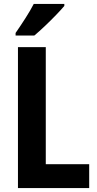

<svg xmlns="http://www.w3.org/2000/svg" viewBox="-20 -953 492 973"><path d="M71 0V-714H212V-121H432V0ZM306 -923Q291 -905 264 -877Q237 -849 207.5 -821Q178 -793 154 -773H59V-786Q84 -822 109 -861Q134 -900 151 -933H306Z"/></svg>

Font: Noto Sans Myanmar UI Condensed
Style: Bold
Weight: 700
Width: 3
Designer: Monotype Design Team
Foundry: Monotype Imaging Inc.
Version: Version 2.103; ttfautohint (v1.8.4.7-5d5b)